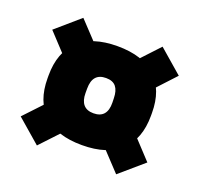

<svg xmlns="http://www.w3.org/2000/svg" viewBox="-98 -674 769 740"><g transform="rotate(20 286.5 -304.0)"><path d="M286 -102.5Q182 -102.5 128 -153.8Q74 -205 74 -299.5V-311.5Q74 -405.5 128 -456.8Q182 -508 286 -508Q390.5 -508 444.2 -456.8Q498 -405.5 498 -311.5V-299.5Q498 -205 444.2 -153.8Q390.5 -102.5 286 -102.5ZM286 -233Q314 -233 327.8 -249Q341.5 -265 341 -296L340.5 -314.5Q340 -345.5 327 -361.5Q314 -377.5 286 -377.5Q258.5 -377.5 244.8 -361.8Q231 -346 231 -314.5V-296Q231 -265 244.8 -249Q258.5 -233 286 -233ZM342.5 -155.5 438 -242.5 546.5 -126 449 -42ZM137.5 -243.5 230.5 -155.5 124 -42 27 -126ZM228 -455 128.5 -372.5 27 -481.5 124 -565.5ZM436 -363 342.5 -451.5 449 -565.5 546 -481.5Z"/></g></svg>

Font: Anek Malayalam Medium ExtraBold
Style: Regular
Weight: 800
Version: Version 1.003